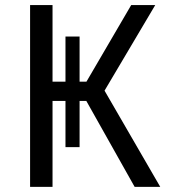

<svg xmlns="http://www.w3.org/2000/svg" viewBox="-20 -726 655 746"><path d="M234.4 -154.4V-333.8H184.1V0H96.9V-706.2H184.1V-408.7H234.4V-584.1H289.2V-408.7H315.9L489.7 -706.2H583.1L386.2 -373.8L602.6 0H503.1L315.4 -333.8H289.2V-154.4Z"/></svg>

Font: FiraCode Nerd Font
Style: Regular
Weight: 400
Designer: Carrois Corporate, Edenspiekermann AG, Nikita Prokopov
Foundry: Carrois Corporate, Edenspiekermann AG, Nikita Prokopov
Version: Version 6.002;Nerd Fonts 2.1.0